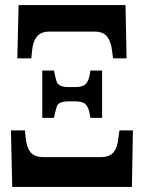

<svg xmlns="http://www.w3.org/2000/svg" viewBox="-20 -734 565 754"><path d="M53 -714H473L477 -505H424L420 -535Q416 -571 400.5 -590.5Q385 -610 350 -610H175Q141 -610 125 -590.5Q109 -571 106 -535L103 -505H48ZM146 -457H192L196 -438Q197 -435 200.5 -419.5Q204 -404 216.5 -398Q229 -392 252 -392H274Q304 -392 315.5 -403Q327 -414 332 -438L335 -457H381V-271H335L332 -290Q327 -314 315.5 -325Q304 -336 274 -336H252Q229 -336 218 -331Q207 -326 204 -318.5Q201 -311 196 -290L192 -271H146ZM23 -222H78L81 -192Q85 -154 100.5 -135.5Q116 -117 151 -117H375Q410 -117 425.5 -135.5Q441 -154 445 -192L449 -222H502L498 0H28Z"/></svg>

Font: Noto Serif CondExtraBold
Style: Regular
Weight: 800
Width: 3
Designer: Monotype Design Team
Foundry: Monotype Imaging Inc.
Version: Version 1.001